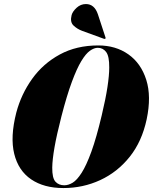

<svg xmlns="http://www.w3.org/2000/svg" viewBox="-20 -942 774 972"><path d="M477.5 -712Q566 -712 630 -666.8Q694 -621.5 720.5 -537.8Q747 -454 722.5 -338Q698.5 -225.5 636.5 -148Q574.5 -70.5 487.2 -30.2Q400 10 301 10Q202.5 10 137.8 -34Q73 -78 52 -163.2Q31 -248.5 62.5 -372Q87.5 -466 143 -543.2Q198.5 -620.5 282.8 -666.2Q367 -712 477.5 -712ZM305.5 -4Q326 -4 347.8 -17Q369.5 -30 393.2 -67Q417 -104 442.5 -174Q468 -244 495 -358Q515 -442 524 -501.5Q533 -561 533 -600.5Q533.5 -657 517.5 -678.5Q501.5 -700 475 -700Q456.5 -700 435.5 -685.2Q414.5 -670.5 391.8 -633Q369 -595.5 343.8 -527.5Q318.5 -459.5 291 -353Q267 -259.5 256 -196.5Q245 -133.5 244.5 -93.5Q244 -40.5 260.8 -22.2Q277.5 -4 305.5 -4ZM475.5 -870 514 -752.5Q516 -749 513.5 -746.5Q511.5 -744 506.5 -745.5L395.5 -786Q371 -795 352.2 -812.8Q333.5 -830.5 342.5 -865.5Q347.5 -884 368 -902.8Q388.5 -921.5 415 -921.5Q458 -921.5 475.5 -870Z"/></svg>

Font: Fraunces 144pt Black
Style: Italic
Weight: 900
Italic angle: -16°
Version: Version 1.000;[0bf87f6ff]